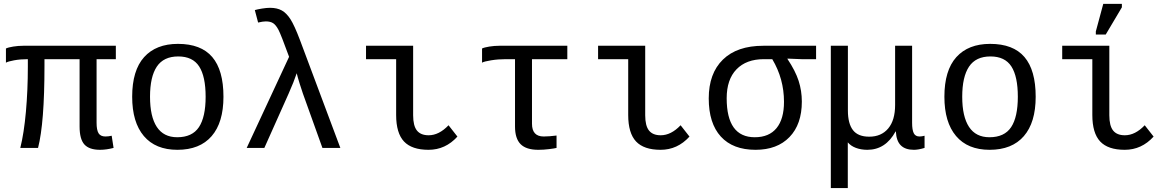

<svg xmlns="http://www.w3.org/2000/svg" viewBox="-20 -765 6041 993"><path d="M479.5 -459V-129.9Q479.5 -92.8 489.7 -75.9Q500 -59.1 525.4 -59.1Q540.5 -59.1 557.6 -63L567.4 0Q529.8 9.8 497.6 9.8Q441.4 9.8 416.5 -17.8Q391.6 -45.4 391.6 -110.8V-459H210V-423.8Q210 -129.4 176.8 0H85Q104 -75.7 114 -187Q124 -298.3 124 -419.9V-459Q85 -459 53.2 -453.1Q21.5 -447.3 10.7 -440.9V-514.2Q22.5 -520 48.6 -524.2Q74.7 -528.3 100.1 -528.3H579.1V-459Z M1135.7 -264.6Q1135.7 -131.3 1074.5 -60.8Q1013.2 9.8 897.5 9.8Q784.2 9.8 723.9 -61.5Q663.6 -132.8 663.6 -264.6Q663.6 -400.9 725.3 -469.5Q787.1 -538.1 900.4 -538.1Q1019.5 -538.1 1077.6 -470.2Q1135.7 -402.3 1135.7 -264.6ZM1043.5 -264.6Q1043.5 -369.6 1010 -421.4Q976.6 -473.1 901.9 -473.1Q826.2 -473.1 791 -420.4Q755.9 -367.7 755.9 -264.6Q755.9 -162.1 791 -108.6Q826.2 -55.2 896.5 -55.2Q974.1 -55.2 1008.8 -107.4Q1043.5 -159.7 1043.5 -264.6Z M1475.1 -471.2Q1433.1 -586.4 1420.2 -610.8Q1407.2 -635.3 1393.1 -644.8Q1378.9 -654.3 1354.5 -654.3Q1339.8 -654.3 1314.9 -648.4L1297.9 -712.9Q1311 -716.8 1335 -720.7Q1358.9 -724.6 1376.5 -724.6Q1413.1 -724.6 1437.5 -710.9Q1461.9 -697.3 1482.4 -665.3Q1502.9 -633.3 1531.7 -557.1L1740.2 0H1647.5L1546.4 -281.7Q1541.5 -294.9 1530 -331.8Q1518.6 -368.7 1514.6 -386.2Q1500 -342.3 1472.7 -280.8L1347.2 0H1255.9Z M2116.7 -168.9Q2116.7 -114.7 2136.2 -90.1Q2155.8 -65.4 2196.8 -65.4Q2250.5 -65.4 2299.8 -117.2L2345.7 -58.6Q2283.7 9.8 2196.3 9.8Q2109.9 9.8 2069.3 -33.4Q2028.8 -76.7 2028.8 -170.4V-459H1873V-528.3H2116.7Z M2596.2 -459Q2556.2 -459 2520 -453.1Q2483.9 -447.3 2473.1 -440.9V-514.2Q2484.9 -520 2511 -524.2Q2537.1 -528.3 2562.5 -528.3H2914.1V-459H2731.4V-125Q2731.4 -59.1 2792 -59.1Q2819.3 -59.1 2858.4 -64V0Q2847.2 2.9 2819.3 6.3Q2791.5 9.8 2764.2 9.8Q2701.7 9.8 2672.6 -19.3Q2643.6 -48.3 2643.6 -110.8V-459Z M3316.9 -168.9Q3316.9 -114.7 3336.4 -90.1Q3356 -65.4 3397 -65.4Q3450.7 -65.4 3500 -117.2L3545.9 -58.6Q3483.9 9.8 3396.5 9.8Q3310.1 9.8 3269.5 -33.4Q3229 -76.7 3229 -170.4V-459H3073.2V-528.3H3316.9Z M4127 -239.7Q4127 -122.1 4063.2 -56.2Q3999.5 9.8 3887.7 9.8Q3770.5 9.8 3708 -58.8Q3645.5 -127.4 3645.5 -255.9Q3645.5 -385.3 3718.8 -456.8Q3792 -528.3 3927.7 -528.3H4200.7V-459H4125L4052.7 -461.9V-460Q4093.8 -398.4 4110.4 -346.9Q4127 -295.4 4127 -239.7ZM4034.7 -238.3Q4034.7 -357.4 3974.1 -459H3930.7Q3839.8 -459 3789.1 -406.5Q3738.3 -354 3738.3 -256.8Q3738.3 -55.2 3883.8 -55.2Q3957.5 -55.2 3996.1 -102.3Q4034.7 -149.4 4034.7 -238.3Z M4276.9 207.5V-528.3H4365.2V-193.4Q4365.2 -126 4391.4 -92Q4417.5 -58.1 4475.6 -58.1Q4538.1 -58.1 4573.7 -100.6Q4609.4 -143.1 4609.4 -222.2V-528.3H4697.3V-129.9Q4697.3 -93.3 4705.8 -76.2Q4714.4 -59.1 4735.4 -59.1Q4747.6 -59.1 4761.7 -63V0Q4730 9.8 4706.5 9.8Q4662.1 9.8 4638.9 -13.2Q4615.7 -36.1 4613.3 -85H4611.8Q4560.1 9.8 4465.8 9.8Q4433.1 9.8 4406.5 -0.2Q4379.9 -10.3 4364.7 -28.8V207.5Z M5336.4 -264.6Q5336.4 -131.3 5275.1 -60.8Q5213.9 9.8 5098.1 9.8Q4984.9 9.8 4924.6 -61.5Q4864.3 -132.8 4864.3 -264.6Q4864.3 -400.9 4926 -469.5Q4987.8 -538.1 5101.1 -538.1Q5220.2 -538.1 5278.3 -470.2Q5336.4 -402.3 5336.4 -264.6ZM5244.1 -264.6Q5244.1 -369.6 5210.7 -421.4Q5177.2 -473.1 5102.5 -473.1Q5026.9 -473.1 4991.7 -420.4Q4956.5 -367.7 4956.5 -264.6Q4956.5 -162.1 4991.7 -108.6Q5026.9 -55.2 5097.2 -55.2Q5174.8 -55.2 5209.5 -107.4Q5244.1 -159.7 5244.1 -264.6Z M5717.3 -168.9Q5717.3 -114.7 5736.8 -90.1Q5756.3 -65.4 5797.4 -65.4Q5851.1 -65.4 5900.4 -117.2L5946.3 -58.6Q5884.3 9.8 5796.9 9.8Q5710.4 9.8 5669.9 -33.4Q5629.4 -76.7 5629.4 -170.4V-459H5473.6V-528.3H5717.3ZM5647.5 -586.4V-602.5L5686 -745.1H5782.2V-727.1L5698.7 -586.4Z"/></svg>

Font: Courier New
Style: Regular
Weight: 400
Designer: Steve Matteson
Foundry: Ascender Corporation
Version: Version 2.00.3